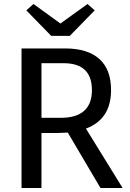

<svg xmlns="http://www.w3.org/2000/svg" viewBox="-20 -943 650 963"><path d="M188 0H88V-700H307Q419 -700 478 -647.5Q537 -595 537 -491Q537 -345 411 -298L595 0H484L320 -278Q286 -276 267 -276H188ZM188 -352H284Q441 -352 441 -491Q441 -626 299 -626H188ZM237 -763 112 -891 148 -923 283 -825 419 -923 455 -891 330 -763Z"/></svg>

Font: Voces
Style: Regular
Weight: 400
Designer: Ana Paula Megda, Pablo Ugerman
Foundry: Ana Paula Megda, Pablo Ugerman
Version: Version 1.003